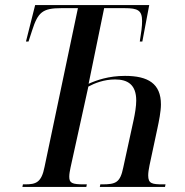

<svg xmlns="http://www.w3.org/2000/svg" viewBox="-20 -734 727 754"><path d="M68 0H319L321 -10H310C263 -10 252 -15 252 -40C252 -50 254 -62 257 -76L327 -394C351 -407 388 -422 432 -422C481 -422 515 -402 515 -339C515 -317 510 -287 505 -264L464 -76C452 -17 435 -10 381 -10H374L372 0H628L630 -10H620C577 -10 562 -13 562 -45C562 -57 564 -68 567 -84L598 -229C604 -257 612 -296 612 -324C612 -406 561 -436 471 -436C406 -436 359 -419 328 -405L389 -702H469C522 -702 538 -693 538 -651C538 -630 535 -609 529 -571H539L566 -714H118L82 -571H92L106 -614C129 -686 147 -702 221 -702H286L155 -79C143 -17 121 -10 79 -10H70Z"/></svg>

Font: Noto Serif Display ExtraCondensed Medium
Style: Italic
Weight: 500
Width: 2
Italic angle: -12°
Designer: Monotype Design Team
Foundry: Monotype Imaging Inc.
Version: Version 2.009